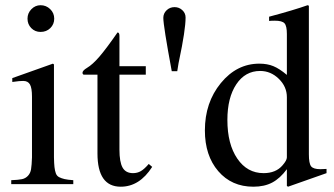

<svg xmlns="http://www.w3.org/2000/svg" viewBox="-20 -703 1275 733"><path d="M22.9 0V-15.1Q50.3 -16.1 64 -19Q77.6 -22 86.9 -32Q96.2 -42 98.6 -57.1Q101.1 -72.3 102.1 -102.1V-334Q102.1 -366.7 94.5 -380.4Q86.9 -394 68.8 -394Q53.7 -394 35.2 -391.1L26.9 -390.1V-404.8L182.1 -460L186 -457V-102.1Q186.5 -78.1 188 -64.9Q189.5 -51.8 193.1 -41.5Q196.8 -31.2 205.8 -26.6Q214.8 -22 226.6 -19.3Q238.3 -16.6 259.8 -15.1V0ZM134.8 -683.1Q156.2 -683.1 171.6 -668.2Q187 -653.3 187 -631.8Q187 -610.4 172.1 -595.7Q157.2 -581.1 134.8 -581.1Q113.8 -581.1 99.4 -595.7Q85 -610.4 85 -631.8Q85 -652.8 99.9 -668Q114.7 -683.1 134.8 -683.1Z M536.6 -450.2V-418H436V-131.8Q436 -84.5 448 -63.2Q460 -42 487.8 -42Q504.4 -42 517.8 -49.8Q531.2 -57.6 547.9 -77.1L561 -65.9Q512.7 9.8 440.9 9.8Q352.1 9.8 352.1 -117.2V-418H298.8Q294.9 -420.4 294.9 -424.8Q294.9 -433.6 312 -443.8Q333.5 -456.5 359.4 -486.6Q385.3 -516.6 428.7 -579.1Q436 -579.1 436 -565.9V-450.2Z M656.7 -431.2H635.7Q603.5 -604.5 603.5 -634.8Q603.5 -651.9 616 -663.8Q628.4 -675.8 646.5 -675.8Q663.6 -675.8 676 -664.3Q688.5 -652.8 688.5 -636.2Q688.5 -588.9 663.6 -471.2Q662.6 -467.3 661.6 -461.4Q660.6 -455.6 659.2 -446.5Q657.7 -437.5 656.7 -431.2Z M1226.6 -58.1V-42L1079.6 9.8L1075.2 6.8V-57.1Q1049.3 -22 1019.3 -6.1Q989.3 9.8 947.3 9.8Q864.3 9.8 813.2 -49.6Q762.2 -108.9 762.2 -205.1Q762.2 -311.5 823 -385.7Q883.8 -460 970.2 -460Q1000.5 -460 1023.7 -450.4Q1046.9 -440.9 1075.2 -417V-573.2Q1075.2 -604 1066.2 -614Q1057.1 -624 1029.3 -624Q1015.1 -624 1007.3 -623V-639.2Q1102.5 -664.6 1154.3 -683.1L1159.2 -681.2V-113.8Q1159.2 -79.1 1167.7 -68.1Q1176.3 -57.1 1203.1 -57.1Q1213.4 -57.1 1226.6 -58.1ZM1075.2 -102.1V-332Q1075.2 -372.1 1044.4 -402.1Q1013.7 -432.1 973.1 -432.1Q916 -432.1 882.1 -381.1Q848.1 -330.1 848.1 -245.1Q848.1 -152.8 886 -97.4Q923.8 -42 986.3 -42Q1033.2 -42 1058.6 -71.8Q1075.2 -90.8 1075.2 -102.1Z"/></svg>

Font: Accordance
Style: Regular
Weight: 400
Version: Version 1.1 (build May 11, 2018) Miklal Software Solutions, 